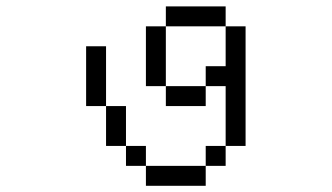

<svg xmlns="http://www.w3.org/2000/svg" viewBox="-20 -645 1040 602"><path d="M437.5 -125V-62.5H625V-125ZM437.5 -125V-187.5H375V-125ZM625 -125H687.5V-187.5H625ZM375 -187.5Q375 -187.5 375 -312.5H312.5Q312.5 -312.5 312.5 -187.5ZM687.5 -187.5H750Q750 -187.5 750 -562.5H687.5Q687.5 -562.5 687.5 -437.5H625V-375H500V-312.5H625V-375H687.5ZM312.5 -312.5V-500H250V-312.5ZM500 -375V-562.5H437.5V-375ZM500 -562.5H687.5V-625H500Z"/></svg>

Font: CalcUnifontExMono
Style: Regular
Weight: 500
Version: Version 15.0.06